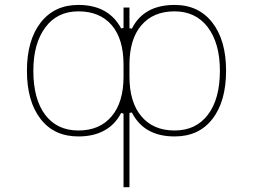

<svg xmlns="http://www.w3.org/2000/svg" viewBox="-20 -576 1040 790"><path d="M488.3 194.3V-108.4L478.5 -111.3Q453.1 -62.5 409.2 -39.1Q365.2 -14.6 302.7 -14.6Q252.9 -14.6 214.4 -32.2Q175.8 -49.8 147.5 -85.9Q90.8 -158.2 90.8 -285.2Q90.8 -410.2 147.5 -483.4Q175.8 -519.5 214.4 -537.6Q252.9 -555.7 302.7 -555.7Q365.2 -555.7 409.2 -531.2Q453.1 -506.8 478.5 -459L488.3 -460.9V-544.9H512.7V-460L522.5 -458Q546.9 -506.8 590.8 -531.2Q634.8 -555.7 698.2 -555.7Q748 -555.7 786.6 -537.6Q825.2 -519.5 853.5 -483.4Q910.2 -410.2 910.2 -285.2Q910.2 -158.2 853.5 -85.9Q825.2 -49.8 786.6 -32.2Q748 -14.6 698.2 -14.6Q635.7 -14.6 591.8 -39.1Q547.9 -63.5 522.5 -113.3L512.7 -111.3V194.3ZM698.2 -529.3Q610.4 -529.3 561.5 -471.7Q512.7 -415 512.7 -309.6V-260.7Q512.7 -155.3 561.5 -97.7Q610.4 -39.1 698.2 -39.1Q786.1 -39.1 835 -103.5Q884.8 -168 884.8 -285.2Q884.8 -397.5 835 -463.9Q785.2 -529.3 698.2 -529.3ZM302.7 -529.3Q215.8 -529.3 167 -463.9Q117.2 -397.5 117.2 -285.2Q117.2 -168 166 -103.5Q214.8 -39.1 302.7 -39.1Q390.6 -39.1 439.5 -97.7Q488.3 -155.3 488.3 -260.7V-309.6Q488.3 -416 439.5 -472.7Q390.6 -529.3 302.7 -529.3Z"/></svg>

Font: Mgen+ 1m thin
Style: Regular
Weight: 100
Designer: [Source Han Sans]
Ryoko NISHIZUKA  (kana & ideographs); Paul D. Hunt (Latin, Greek & Cyrillic); Wenlong ZHANG  (bopomofo
Version: Version 1.059.20150602